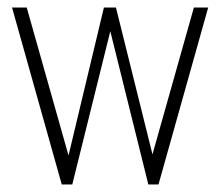

<svg xmlns="http://www.w3.org/2000/svg" viewBox="-20 -490 588 510"><path d="M12 -470H51L162 -77L256 -470H288L385 -80L495 -470H533L401 0H374L273 -407L172 0H144Z"/></svg>

Font: Smooch Sans Light
Style: Regular
Weight: 300
Designer: Robert E. Leuschke
Foundry: Robert E. Leuschke
Version: Version 1.010; ttfautohint (v1.8.3)